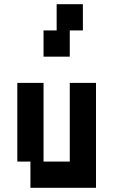

<svg xmlns="http://www.w3.org/2000/svg" viewBox="-20 -1020 540 915"><path d="M62.5 -625H187.5V-250H312.5V-625H437.5V-125H125V-250H62.5ZM250 -1000H375V-875H312.5V-750H187.5V-875H250Z"/></svg>

Font: Amiga Topaz Unicode Rus
Style: Regular
Weight: 400
Designer: dMG of Trueschool and Divine Stylers
Foundry: dMG of Trueschool and Divine Stylers
Version: Version 1.1